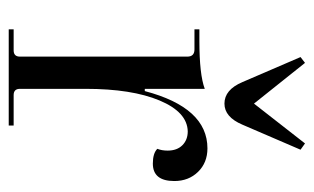

<svg xmlns="http://www.w3.org/2000/svg" viewBox="-156 -546 702 429"><g transform="rotate(90 194.5 -331.0)"><path d="M300 -662 314 -652 258 -522Q241 -482 211 -482Q180 -482 163 -522L107 -652L120 -662L211 -548ZM45 0V-11H92Q106 -11 106 -25V-399Q106 -415 90 -415H45V-426H71Q146 -426 178 -438V-304H183Q220 -444 311 -444Q343 -444 363.5 -423Q384 -402 384 -370Q384 -322 345 -322Q322 -322 312 -332Q316 -342 316 -355Q316 -376 304 -388Q292 -400 273 -400Q230 -399 204 -337Q178 -275 178 -172V-25Q178 -11 192 -11H260V0Z"/></g></svg>

Font: Arapey Regular-Display
Style: Regular
Weight: 400
Designer: Eduardo Rodriguez Tunni
Foundry: Eduardo Rodriguez Tunni
Version: Version 4.000